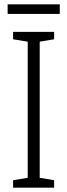

<svg xmlns="http://www.w3.org/2000/svg" viewBox="-20 -860 309 880"><path d="M228 0H40V-34L107 -45V-669L40 -680V-714H228V-680L162 -669V-45L228 -34ZM254 -840V-796H15V-840Z"/></svg>

Font: Noto Sans Sinhala Condensed Light
Style: Regular
Weight: 300
Width: 3
Designer: Jelle Bosma - Monotype Design Team
Foundry: Monotype Imaging Inc.
Version: Version 2.006; ttfautohint (v1.8.4.7-5d5b)